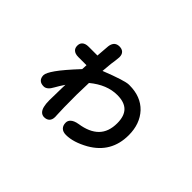

<svg xmlns="http://www.w3.org/2000/svg" viewBox="-117 -869 1233 1233"><g transform="rotate(45 500.0 -252.0)"><path d="M826.2 -222.7Q826.2 -63.5 688.5 15.6Q606.4 61.5 540 61.5Q511.7 61.5 497.1 46.9Q482.4 32.2 482.4 6.8Q482.4 -10.7 495.1 -23.4Q511.7 -40 547.9 -45.9Q632.8 -58.6 676.3 -102.5Q719.7 -146.5 719.7 -224.6Q719.7 -290 688 -321.8Q656.2 -353.5 591.8 -353.5Q498 -353.5 408.2 -279.3L405.3 -169.9Q405.3 -32.2 408.2 7.8L409.2 28.3Q409.2 53.7 396 66.9Q382.8 80.1 359.4 80.1Q341.8 80.1 329.1 67.4Q306.6 44.9 306.6 -20.5L308.6 -128.9L309.6 -164.1Q286.1 -128.9 271.5 -102.5Q248 -57.6 217.8 -57.6Q192.4 -57.6 179.2 -70.8Q166 -84 166 -108.4Q166 -128.9 199.7 -176.8Q233.4 -224.6 314.5 -311.5L316.4 -348.6H242.2Q211.9 -348.6 197.3 -363.3Q185.5 -375 185.5 -395.5Q185.5 -416 197.3 -427.7Q211.9 -442.4 242.2 -442.4H322.3V-446.3L329.1 -533.2Q335 -577.1 370.1 -583Q375 -584 379.9 -584Q404.3 -584 417 -571.3Q429.7 -558.6 429.7 -535.2V-534.2L426.8 -503.9Q421.9 -481.4 415 -395.5Q560.5 -453.1 597.7 -453.1Q600.6 -453.1 602.5 -453.1Q706.1 -453.1 766.6 -389.6Q826.2 -325.2 826.2 -222.7Z"/></g></svg>

Font: FakePearl
Style: SemiBold
Weight: 400
Version: Version 1.2